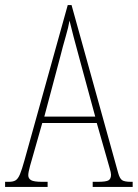

<svg xmlns="http://www.w3.org/2000/svg" viewBox="-22 -734 541 754"><path d="M-2 0V-20H13Q30 -20 39.5 -26Q49 -32 56.5 -50Q64 -68 74 -104L244 -714H259L442 -55Q448 -33 457.5 -26.5Q467 -20 492 -20H499V0H342V-20H362Q395 -20 404.5 -26Q414 -32 414 -48Q414 -56 408.5 -74Q403 -92 398 -111L358 -251H144L109 -128Q103 -108 96 -82.5Q89 -57 89 -46Q89 -33 100 -26.5Q111 -20 143 -20H165V0ZM152 -276H352L293 -493Q277 -551 267 -589.5Q257 -628 251 -653Q247 -628 236 -590.5Q225 -553 214 -509Z"/></svg>

Font: Noto Serif Ethiopic ExtraCondensed Thin
Style: Regular
Weight: 100
Width: 2
Designer: Monotype Design Team
Foundry: Monotype Imaging Inc.
Version: Version 2.102; ttfautohint (v1.8.4.7-5d5b)